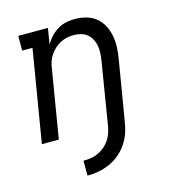

<svg xmlns="http://www.w3.org/2000/svg" viewBox="-110 -628 820 919"><g transform="rotate(-15 300.0 -168.0)"><path d="M210 202V128Q228 128 246 125.5Q264 123 281 115.5Q298 108 313 96Q328 84 339 68.5Q350 53 356.5 35.5Q363 18 366 0L417 -312Q420 -331 421 -349Q422 -367 419 -384.5Q416 -402 408 -417.5Q400 -433 387 -444Q374 -455 356.5 -460Q339 -465 320 -465Q303 -465 286 -461.5Q269 -458 253.5 -450Q238 -442 224.5 -429.5Q211 -417 201 -402Q191 -387 185.5 -370.5Q180 -354 178 -337L122 0H38L114 -457H63V-530H210L197 -451Q208 -471 224 -488Q240 -505 260 -517Q280 -529 302 -533.5Q324 -538 345 -538Q374 -538 401 -530.5Q428 -523 449 -506Q470 -489 482.5 -465Q495 -441 500.5 -414Q506 -387 505 -358Q504 -329 499 -300L449 0Q445 28 435.5 55Q426 82 409.5 106Q393 130 369.5 149.5Q346 169 319.5 180.5Q293 192 265.5 197Q238 202 210 202Z"/></g></svg>

Font: Iosevka Slab Extended
Style: Italic
Weight: 400
Width: 7
Italic angle: -9°
Monospace: yes
Designer: Belleve Invis
Foundry: Belleve Invis
Version: Version 11.1.0; ttfautohint (v1.8.3)